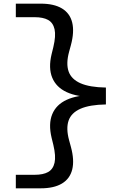

<svg xmlns="http://www.w3.org/2000/svg" viewBox="-20 -821 660 1041"><path d="M259.8 -527.5 269.2 -565.7Q283.8 -627 275.8 -662.5Q267.7 -698 240.8 -712.9Q214 -727.8 168 -727.8H65.8V-801.2H201Q272.7 -801.2 315.9 -775.2Q359.2 -749.2 371.5 -698.7Q383.8 -648.2 364.3 -575.8L354.5 -539.8Q337.3 -476.2 351.9 -433.9Q366.5 -391.7 416.2 -369.7Q466 -347.7 554.2 -346.3V-254.7Q466 -253.3 416.2 -231.3Q366.5 -209.3 351.9 -167.1Q337.3 -124.8 354.5 -61.2L364.3 -25.3Q384 47 371.7 97.5Q359.3 148 316 174Q272.7 200 201 200H65.8V126.7H168Q214 126.7 240.8 111.8Q267.7 96.8 275.8 61.3Q283.8 25.8 269.2 -35.5L259.8 -73.8Q241.8 -149.7 263.2 -201.7Q284.7 -253.7 341.5 -279.8Q398.3 -306 485.7 -306V-295.2Q398.3 -295.2 341.5 -321.5Q284.7 -347.8 263.2 -399.8Q241.7 -451.8 259.8 -527.5Z"/></svg>

Font: Monaspace Neon Var
Style: Regular
Weight: 400
Designer: Riley Cran and the Lettermatic Team
Version: Version 1.000 (Monaspace Neon Var)